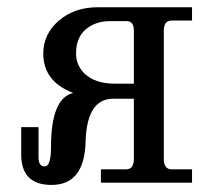

<svg xmlns="http://www.w3.org/2000/svg" viewBox="-20 -509 594 535"><path d="M123.5 6.3Q39.1 6.3 39.1 -78.6V-154.8H87.4V-69.8Q87.4 -45.4 104.5 -45.4Q122.1 -45.4 122.1 -98.6Q122.1 -235.8 184.1 -250Q100.6 -281.7 100.6 -359.9Q100.6 -414.1 143.8 -451.4Q187 -488.8 252.9 -488.8H515.1V-451.7H458.5Q436.5 -451.7 436.5 -423.8V-66.4Q436.5 -37.1 458.5 -37.1H515.1V0H261.2V-37.1H331.1Q353 -37.1 353 -66.4V-233.9H295.4Q221.7 -233.9 218.5 -113.8Q215.3 6.3 123.5 6.3ZM353 -275.9V-424.3Q353 -450.2 332.5 -450.2H287.6Q252 -450.2 226.6 -433.1Q191.9 -409.7 191.9 -360.4Q191.9 -327.1 215.8 -303.7Q245.6 -275.9 299.8 -275.9Z"/></svg>

Font: Munson
Style: Regular
Weight: 400
Designer: Paul James MIller
Foundry: High-Logic / Made with FontCreator
Version: Version 2.10;May 5, 2019;FontCreator 11.5.0.2430 64-bit